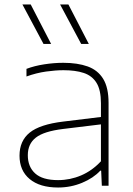

<svg xmlns="http://www.w3.org/2000/svg" viewBox="-20 -828 593 856"><path d="M239 8Q157.5 8 112.2 -29.8Q67 -67.5 67 -134Q67 -200 112.5 -236.8Q158 -273.5 262 -286L430 -306.5V-368Q430 -427 410.2 -458.8Q390.5 -490.5 353.2 -502.8Q316 -515 263 -515Q228 -515 185.2 -509Q142.5 -503 98 -487V-521Q133.5 -534.5 177.2 -541.2Q221 -548 262 -548Q325.5 -548 370.8 -531.8Q416 -515.5 440 -476.5Q464 -437.5 464 -369V0H434L431 -67H427Q396.5 -34 346 -13Q295.5 8 239 8ZM104 -136Q104 -84.5 136.8 -54.8Q169.5 -25 239 -25Q292.5 -25 341.8 -46Q391 -67 430 -109V-273.5L261 -253Q175.5 -242.5 139.8 -214.5Q104 -186.5 104 -136ZM342 -632 248 -808H285L376 -632ZM174 -632 80 -808H117L208 -632Z"/></svg>

Font: Encode Sans Exp Th
Style: Regular
Weight: 100
Width: 7
Designer: Multiple Designers
Foundry: Impallari Type
Version: Version 3.002; ttfautohint (v1.8.3) -l 8 -r 50 -G 200 -x 14 